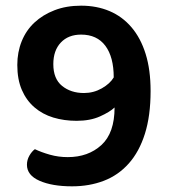

<svg xmlns="http://www.w3.org/2000/svg" viewBox="-20 -642 595 677"><path d="M75 -61Q75 -78 83.5 -93Q92 -108 103 -116Q126 -105 156 -96.5Q186 -88 219 -88Q291 -88 337.5 -130.5Q384 -173 384 -263Q367 -247 332.5 -231.5Q298 -216 250 -216Q206 -216 168 -227.5Q130 -239 101.5 -263.5Q73 -288 57 -325Q41 -362 41 -413Q41 -458 56.5 -496.5Q72 -535 101.5 -562.5Q131 -590 172.5 -606Q214 -622 266 -622Q321 -622 366 -603Q411 -584 443.5 -546Q476 -508 493.5 -452Q511 -396 511 -321Q511 -234 491 -170.5Q471 -107 434 -65.5Q397 -24 346 -4.5Q295 15 234 15Q164 15 119.5 -4.5Q75 -24 75 -61ZM276 -314Q310 -314 339 -330.5Q368 -347 381 -369Q381 -441 351.5 -480.5Q322 -520 266 -520Q221 -520 194.5 -492Q168 -464 168 -416Q168 -364 199 -339Q230 -314 276 -314Z"/></svg>

Font: Baloo Thambi 2 SemiBold
Style: Regular
Weight: 600
Designer: Aadarsh Rajan and Ek Type
Foundry: Ek Type
Version: Version 1.640;hotconv 1.0.111;makeotfexe 2.5.65597; ttfautoh